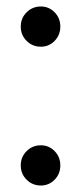

<svg xmlns="http://www.w3.org/2000/svg" viewBox="-20 -566 253 592"><path d="M106 6Q80 6 62 -12Q44 -30 44 -56Q44 -82 62 -100Q80 -118 106 -118Q131 -118 148.5 -100Q166 -82 166 -56Q166 -30 148.5 -12Q131 6 106 6ZM106 -422Q80 -422 62 -440Q44 -458 44 -484Q44 -510 62 -528Q80 -546 106 -546Q131 -546 148.5 -528Q166 -510 166 -484Q166 -458 148.5 -440Q131 -422 106 -422Z"/></svg>

Font: SVN-Poppins
Style: Regular
Weight: 400
Designer: Ninad Kale (Devanagari), Jonny Pinhorn (Latin)
Foundry: Indian Type Foundry
Version: Version 3.002 2017